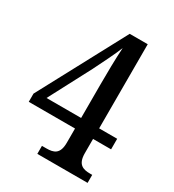

<svg xmlns="http://www.w3.org/2000/svg" viewBox="-174 -813 827 913"><g transform="rotate(30 240.0 -357.0)"><path d="M173 0H449V-44H438C399 -44 367 -53 367 -116V-194H466V-252H367V-714H268L14 -239V-194H268V-116C268 -53 237 -44 197 -44H173ZM78 -252 199 -482C219 -522 261 -606 273 -639C269 -577 268 -496 268 -438V-252Z"/></g></svg>

Font: Noto Serif Myanmar Condensed Medium
Style: Regular
Weight: 500
Width: 3
Designer: Ben Mitchell and the Monotype Design Team
Foundry: Monotype Imaging Inc.
Version: Version 2.106